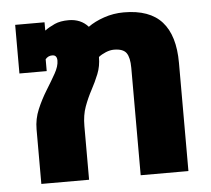

<svg xmlns="http://www.w3.org/2000/svg" viewBox="-44 -598 709 645"><g transform="rotate(-5 310.0 -275.0)"><path d="M70 0V-184Q70 -219 83.5 -251Q97 -283 115 -312Q133 -341 146.5 -365Q160 -389 160 -408Q160 -427 144 -427Q130 -427 121 -416V-376H29V-540H128V-512Q143 -523 162 -531.5Q181 -540 209 -540Q250 -540 275 -512Q297 -528 329 -539Q361 -550 396 -550Q483 -550 524.5 -503.5Q566 -457 566 -365V0H405V-362Q405 -397 394 -412.5Q383 -428 352 -428Q339 -428 324.5 -422Q310 -416 300 -408Q300 -377 289.5 -351Q279 -325 265.5 -300Q252 -275 241.5 -246.5Q231 -218 231 -181V0Z"/></g></svg>

Font: Kanit SemiBold
Style: Regular
Weight: 600
Designer: Katatrad Team
Foundry: CadsonDemak
Version: Version 2.000; ttfautohint (v1.8.3)